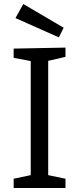

<svg xmlns="http://www.w3.org/2000/svg" viewBox="-20 -936 393 956"><path d="M306 -699V-653L220 -633V-64L306 -46V0H48V-46L133 -64V-632L48 -648V-694ZM297 -798 273 -750 57 -846 96 -916Z"/></svg>

Font: Bitter Pro
Style: Regular
Weight: 400
Designer: Sol Matas, and Bitter project Authors
Foundry: Sol Matas
Version: Version 1.010